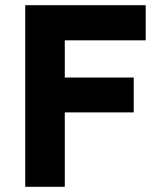

<svg xmlns="http://www.w3.org/2000/svg" viewBox="-20 -718 625 738"><path d="M229 0H77V-698H540V-563H229V-420H494V-286H229Z"/></svg>

Font: Aneliza
Style: Bold
Weight: 700
Designer: Mike Abbink, Paul van der Laan, Pieter van Rosmalen
Foundry: Bold Monday
Version: Version 3.0